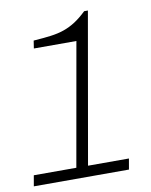

<svg xmlns="http://www.w3.org/2000/svg" viewBox="-99 -749 636 809"><g transform="rotate(-10 218.5 -345.0)"><path d="M-20 0 -12 -46H170L263 -572H81L86 -605Q128 -608 159.5 -612Q191 -616 217 -625Q243 -634 267 -649.5Q291 -665 317 -690H333L220 -46H395L387 0Z"/></g></svg>

Font: Archivo SemiBold Thin
Style: Italic
Weight: 250
Italic angle: -10°
Version: Version 2.001